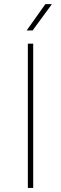

<svg xmlns="http://www.w3.org/2000/svg" viewBox="-20 -926 301 946"><path d="M143.6 -710.9V0H117.2V-710.9ZM111.3 -775.9 203.6 -905.8H235.8L140.6 -775.9Z"/></svg>

Font: Vazirmatn UI FD Thin
Style: Regular
Weight: 100
Designer: Saber Rastikerdar
Foundry: Saber Rastikerdar
Version: Version 33.003